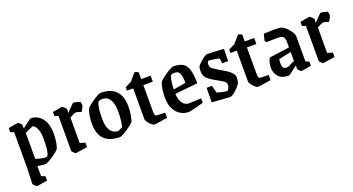

<svg xmlns="http://www.w3.org/2000/svg" viewBox="-47 -1113 3443 1871"><g transform="rotate(-20 1674.0 -177.0)"><path d="M264 -460Q306 -460 342.5 -436.5Q379 -413 401.5 -365.5Q424 -318 424 -246Q424 -195 417 -154Q410 -113 400 -91Q391 -80 370.5 -63Q350 -46 324.5 -29.5Q299 -13 277.5 -1.5Q256 10 247 10Q238 10 215.5 7Q193 4 166 0V104L206 120V165Q194 167 169.5 171.5Q145 176 123 179Q101 182 96 182Q93 182 84.5 175Q76 168 68 159.5Q60 151 60 147L66 -17V-387L30 -401V-443Q42 -446 64.5 -450Q87 -454 107 -457Q127 -460 131 -460Q134 -460 142.5 -453Q151 -446 158.5 -437.5Q166 -429 166 -425V-389Q183 -402 204.5 -418.5Q226 -435 243.5 -447.5Q261 -460 264 -460ZM253 -379Q250 -379 235 -372.5Q220 -366 201.5 -357.5Q183 -349 170 -342V-73Q185 -67 207.5 -61.5Q230 -56 250 -53Q270 -50 279 -52Q290 -54 297.5 -71Q305 -88 309.5 -126.5Q314 -165 314 -232Q314 -284 303 -316.5Q292 -349 278 -364Q264 -379 253 -379Z M562 10Q559 10 550 2.5Q541 -5 533.5 -13.5Q526 -22 526 -25V-388L489 -401V-443Q489 -443 502.5 -445.5Q516 -448 534.5 -451.5Q553 -455 568.5 -457.5Q584 -460 588 -460Q591 -460 600.5 -452Q610 -444 619 -434.5Q628 -425 628 -422L626 -382Q643 -401 660.5 -419Q678 -437 690 -448.5Q702 -460 705 -460Q718 -460 740 -454.5Q762 -449 774 -445Q776 -439 778.5 -428Q781 -417 781 -410Q781 -405 774.5 -390Q768 -375 760 -362Q752 -349 750 -348Q740 -351 724 -357Q708 -363 695 -363Q688 -363 668.5 -354Q649 -345 630 -334V-70L684 -54V-8Q684 -8 667 -5.5Q650 -3 627 0.5Q604 4 585 7Q566 10 562 10Z M1021 10Q916 10 861 -42Q806 -94 806 -207Q806 -252 813 -293.5Q820 -335 831 -355Q839 -367 860.5 -384.5Q882 -402 908 -419.5Q934 -437 956 -448.5Q978 -460 988 -460Q1092 -460 1145 -405Q1198 -350 1198 -248Q1198 -199 1191 -157Q1184 -115 1175 -91Q1167 -81 1146 -64Q1125 -47 1099.5 -30Q1074 -13 1052 -1.5Q1030 10 1021 10ZM1025 -51Q1028 -52 1039.5 -58Q1051 -64 1061.5 -69Q1072 -74 1072 -74Q1077 -97 1082.5 -135Q1088 -173 1088 -235Q1088 -306 1062.5 -352Q1037 -398 983 -398Q973 -398 964.5 -396.5Q956 -395 947 -391Q934 -384 925 -340Q916 -296 916 -221Q916 -151 933 -114.5Q950 -78 975 -64.5Q1000 -51 1025 -51Z M1378 10Q1366 10 1348 -5.5Q1330 -21 1316 -40.5Q1302 -60 1302 -72V-392H1237V-428L1302 -459L1367 -536Q1373 -536 1383.5 -532Q1394 -528 1406 -522V-450H1504V-388H1406V-116Q1406 -87 1411.5 -76.5Q1417 -66 1430 -66L1514 -63V-10Q1492 -6 1463 -1.5Q1434 3 1409.5 6.5Q1385 10 1378 10Z M1891 -29Q1869 -22 1835.5 -13Q1802 -4 1773 3Q1744 10 1734 10Q1688 10 1649 -13.5Q1610 -37 1585.5 -83.5Q1561 -130 1561 -202Q1561 -251 1568 -293Q1575 -335 1586 -356Q1594 -368 1615.5 -385.5Q1637 -403 1662.5 -420Q1688 -437 1710.5 -448.5Q1733 -460 1743 -460Q1798 -460 1834.5 -441.5Q1871 -423 1888.5 -372.5Q1906 -322 1906 -225L1670 -201Q1673 -148 1688.5 -119.5Q1704 -91 1723.5 -80Q1743 -69 1757 -69Q1762 -69 1787 -70Q1812 -71 1842 -72.5Q1872 -74 1891 -74ZM1700 -392Q1688 -386 1680 -347.5Q1672 -309 1670 -247L1799 -269Q1799 -327 1786.5 -361.5Q1774 -396 1737 -397Q1729 -398 1719.5 -397.5Q1710 -397 1700 -392Z M2162 10Q2152 10 2128.5 8.5Q2105 7 2076 5Q2047 3 2019.5 1Q1992 -1 1974 -3L1976 -152L2031 -153L2052 -76Q2075 -68 2107 -61.5Q2139 -55 2154 -55Q2162 -55 2172 -72.5Q2182 -90 2182 -106Q2182 -133 2159.5 -149Q2137 -165 2085 -193Q2023 -227 1999.5 -254Q1976 -281 1976 -321Q1976 -334 1977 -347.5Q1978 -361 1982 -371Q1993 -388 2015 -408.5Q2037 -429 2059.5 -444.5Q2082 -460 2093 -460Q2109 -460 2142.5 -458.5Q2176 -457 2210.5 -455Q2245 -453 2265 -451L2262 -325H2201L2194 -378Q2190 -380 2175 -382.5Q2160 -385 2142 -388Q2124 -391 2109 -393Q2094 -395 2089 -395Q2069 -395 2069 -357Q2069 -329 2093.5 -312.5Q2118 -296 2142 -281Q2162 -269 2186.5 -255Q2211 -241 2234 -224.5Q2257 -208 2272 -188.5Q2287 -169 2287 -146Q2287 -135 2285.5 -121Q2284 -107 2280 -93Q2273 -80 2258.5 -62.5Q2244 -45 2226 -28.5Q2208 -12 2191 -1Q2174 10 2162 10Z M2452 10Q2440 10 2422 -5.5Q2404 -21 2390 -40.5Q2376 -60 2376 -72V-392H2311V-428L2376 -459L2441 -536Q2447 -536 2457.5 -532Q2468 -528 2480 -522V-450H2578V-388H2480V-116Q2480 -87 2485.5 -76.5Q2491 -66 2504 -66L2588 -63V-10Q2566 -6 2537 -1.5Q2508 3 2483.5 6.5Q2459 10 2452 10Z M2771 10Q2699 10 2665 -28Q2631 -66 2631 -122Q2631 -146 2636.5 -171Q2642 -196 2655 -219L2865 -248V-308Q2865 -340 2853 -355Q2841 -370 2816 -372Q2803 -373 2779 -373Q2755 -373 2728 -372.5Q2701 -372 2677 -371L2663 -388L2680 -457Q2731 -460 2773 -460.5Q2815 -461 2854 -457Q2868 -455 2887.5 -441Q2907 -427 2925.5 -406.5Q2944 -386 2956.5 -364.5Q2969 -343 2969 -328V-65L3005 -50V-7Q2973 -1 2941 4.5Q2909 10 2902 10Q2898 10 2890 3Q2882 -4 2875 -12.5Q2868 -21 2868 -25V-60Q2847 -44 2826 -28Q2805 -12 2790 -1Q2775 10 2771 10ZM2733 -129Q2733 -103 2742 -87Q2751 -71 2782 -71Q2789 -71 2813 -82Q2837 -93 2865 -107V-200L2737 -173Q2733 -153 2733 -129Z M3128 10Q3125 10 3116 2.5Q3107 -5 3099.5 -13.5Q3092 -22 3092 -25V-388L3055 -401V-443Q3055 -443 3068.5 -445.5Q3082 -448 3100.5 -451.5Q3119 -455 3134.5 -457.5Q3150 -460 3154 -460Q3157 -460 3166.5 -452Q3176 -444 3185 -434.5Q3194 -425 3194 -422L3192 -382Q3209 -401 3226.5 -419Q3244 -437 3256 -448.5Q3268 -460 3271 -460Q3284 -460 3306 -454.5Q3328 -449 3340 -445Q3342 -439 3344.5 -428Q3347 -417 3347 -410Q3347 -405 3340.5 -390Q3334 -375 3326 -362Q3318 -349 3316 -348Q3306 -351 3290 -357Q3274 -363 3261 -363Q3254 -363 3234.5 -354Q3215 -345 3196 -334V-70L3250 -54V-8Q3250 -8 3233 -5.5Q3216 -3 3193 0.5Q3170 4 3151 7Q3132 10 3128 10Z"/></g></svg>

Font: Grenze Gotisch Medium
Style: Regular
Weight: 500
Designer: Renata Polastri
Foundry: Omnibus-Type
Version: Version 1.001